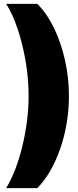

<svg xmlns="http://www.w3.org/2000/svg" viewBox="-20 -813 406 1000"><path d="M174 -793Q224 -744 261 -667.5Q298 -591 318.5 -499.5Q339 -408 339 -313Q339 -242 327.5 -172.5Q316 -103 294 -39.5Q272 24 241.5 77Q211 130 174 167H12Q37 126 58.5 71Q80 16 95.5 -47.5Q111 -111 120 -178.5Q129 -246 129 -313Q129 -404 113.5 -494Q98 -584 72 -662Q46 -740 12 -793Z"/></svg>

Font: Hubot Sans Condensed ExtraLight Black
Style: Regular
Weight: 900
Version: Version 2.000